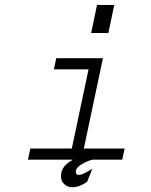

<svg xmlns="http://www.w3.org/2000/svg" viewBox="-20 -661 626 795"><path d="M362.3 38.1 340.8 91.8Q308.6 114.3 279.3 114.3Q260.7 114.3 246.6 102.1Q232.4 89.8 232.4 68.4Q232.4 27.3 279.3 2V0H95.7L105.5 -45.9H277.3L346.7 -374H203.1L212.9 -419.9H406.2L327.1 -45.9H496.1L486.3 0H363.3Q342.8 4.9 318.4 19Q293.9 33.2 293.9 50.8Q293.9 63.5 307.6 63.5Q320.3 63.5 362.3 38.1ZM357.4 -524.4 381.8 -640.6H453.1L428.7 -524.4Z"/></svg>

Font: Thabit-Oblique
Style: Oblique
Weight: 500
Designer: Regenerated by Nadim Shaikli
Foundry: MAK Alagha
Version: 0.01